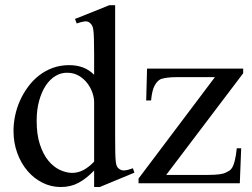

<svg xmlns="http://www.w3.org/2000/svg" viewBox="-20 -715 985 749"><path d="M369.1 14.6H347.2V-49.8Q317.4 -18.6 286.6 -2Q255.9 14.6 216.8 14.6Q179.7 14.6 146.2 -2Q112.8 -18.6 87.6 -47.9Q62.5 -77.1 47.6 -117.4Q32.7 -157.7 32.7 -205.1Q32.7 -233.9 39.1 -264.2Q45.4 -294.4 58.1 -322.8Q70.8 -351.1 89.4 -376.2Q107.9 -401.4 131.8 -420.2Q155.8 -439 185.5 -450Q215.3 -460.9 250 -460.9Q279.3 -460.9 303.5 -451.9Q327.6 -442.9 347.2 -423.3V-506.3Q347.2 -543.5 346.4 -564.9Q345.7 -586.4 344 -598.4Q342.3 -610.4 339.4 -615.2Q336.4 -620.1 332 -624.5Q323.7 -632.8 311.3 -631.6Q298.8 -630.4 279.3 -623.5L272.5 -641.1L406.7 -694.8H429.2V-177.2Q429.2 -141.1 429.7 -119.4Q430.2 -97.7 431.6 -85Q433.1 -72.3 436 -66.4Q439 -60.5 444.3 -56.6Q453.1 -49.3 466.1 -50.3Q479 -51.3 498.5 -58.6L504.4 -41.5ZM347.2 -315.9Q347.2 -334.5 340.1 -354.5Q333 -374.5 319.8 -391.4Q306.6 -408.2 287.6 -419.4Q268.6 -430.7 244.1 -431.2Q219.2 -432.1 197.3 -419.2Q175.3 -406.2 158.9 -381.8Q142.6 -357.4 132.8 -322.3Q123 -287.1 123 -244.1Q123 -189.9 135.7 -151.4Q148.4 -112.8 168.5 -88.4Q188.5 -64 212.9 -52.5Q237.3 -41 260.7 -40.5Q284.2 -40.5 305.2 -51.5Q326.2 -62.5 347.2 -84.5ZM628.4 -32.7H792.5Q842.8 -32.7 860.4 -41.5Q868.7 -45.4 875 -49.3Q881.3 -53.2 886.5 -62.3Q891.6 -71.3 896 -88.6Q900.4 -106 903.8 -136.7H920.9L915.5 0H520.5V-18.6L818.4 -414.1H670.4Q647.5 -414.1 632.1 -411.9Q616.7 -409.7 607.9 -406.7Q593.8 -400.4 583.5 -381.8Q573.2 -363.3 569.3 -323.2H550.3L553.7 -447.3H928.7V-429.2Z"/></svg>

Font: Doulos SIL Compact
Style: Regular
Weight: 400
Designer: Walt Agee, Victor Gaultney, Peter Martin, Debbi Hosken
Foundry: SIL International
Version: Version 4.110; 2011; Maintenance release ; LnSpcTght